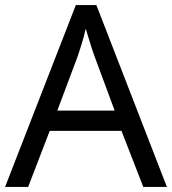

<svg xmlns="http://www.w3.org/2000/svg" viewBox="-20 -737 679 757"><path d="M545 0 459 -221H176L91 0H0L279 -717H360L638 0ZM352 -517Q349 -525 342 -546Q335 -567 328.5 -589.5Q322 -612 318 -624Q311 -593 302 -563.5Q293 -534 287 -517L206 -301H432Z"/></svg>

Font: Noto Sans Lepcha
Style: Regular
Weight: 400
Designer: Monotype Design Team
Foundry: Monotype Imaging Inc.
Version: Version 2.006; ttfautohint (v1.8.4.7-5d5b)